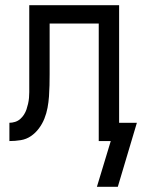

<svg xmlns="http://www.w3.org/2000/svg" viewBox="-20 -540 544 735"><path d="M431 175H351L404 0H358V-450H170V-261Q170 -261 170 -261Q170 -261 170 -261V-259Q170 -259 170 -258.5Q170 -258 170 -257V-256Q170 -235 169.5 -213.5Q169 -192 167.5 -170.5Q166 -149 162 -127.5Q158 -106 150 -86Q142 -66 129 -48.5Q116 -31 98.5 -19Q81 -7 59.5 -3.5Q38 0 16 0V-70Q27 -70 38 -73.5Q49 -77 57.5 -84.5Q66 -92 72 -101.5Q78 -111 81.5 -121.5Q85 -132 87.5 -143Q90 -154 91 -165Q92 -176 92 -187Q92 -198 92 -209Q92 -213 92 -217Q92 -221 92 -226V-228Q92 -236 92 -244.5Q92 -253 92 -261V-520H436V-70H504Z"/></svg>

Font: Iosevka SS04
Style: Regular
Weight: 400
Monospace: yes
Designer: Belleve Invis
Foundry: Belleve Invis
Version: Version 19.0.0; ttfautohint (v1.8.4)